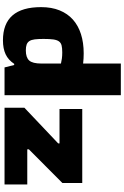

<svg xmlns="http://www.w3.org/2000/svg" viewBox="217 -1066 859 1334"><g transform="rotate(90 647.0 -398.5)"><path d="M728 -138 976 -373V-382H737V-540H1251V-402L1017 -169V-158H1261V0H728ZM260 11Q29 11 29 -254Q29 -327 51.5 -382.5Q74 -438 115.5 -475Q157 -512 216.5 -531Q276 -550 350 -550Q368 -550 385.5 -549Q403 -548 421 -546V-808H641V0H448L431 -67H423Q396 -26 356.5 -7.5Q317 11 260 11ZM330 -148Q379 -148 400 -171.5Q421 -195 421 -256V-392Q405 -396 386 -398.5Q367 -401 344 -401Q314 -401 295.5 -396.5Q277 -392 267 -378Q257 -364 253.5 -338.5Q250 -313 250 -271Q250 -234 253 -210Q256 -186 265 -172.5Q274 -159 289.5 -153.5Q305 -148 330 -148Z"/></g></svg>

Font: Encode Sans Normal
Style: Black
Weight: 900
Designer: Pablo Impallari, Andres Torresi
Foundry: Pablo Impallari, Andres Torresi
Version: Version 1.000; ttfautohint (v1.00) -l 8 -r 50 -G 200 -x 14 -